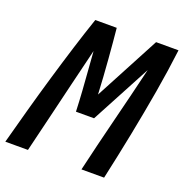

<svg xmlns="http://www.w3.org/2000/svg" viewBox="-156 -805 878 917"><g transform="rotate(20 283.0 -346.5)"><path d="M-31 0Q-8 -86 17 -176.5Q42 -267 68.5 -357Q95 -447 121.5 -532Q148 -617 174 -693H283Q286 -663 289.5 -623.5Q293 -584 296.5 -540Q300 -496 303 -450.5Q306 -405 308 -363L483 -693H597Q584 -586 564.5 -472.5Q545 -359 521.5 -240.5Q498 -122 471 0H356Q371 -66 388 -135Q405 -204 422.5 -274.5Q440 -345 457.5 -415.5Q475 -486 491 -554L329 -250H237Q235 -302 231.5 -354.5Q228 -407 224 -457Q220 -507 217 -551Q194 -458 171.5 -363.5Q149 -269 127 -178Q105 -87 84 0Z"/></g></svg>

Font: Ubuntu Sans Mono SemiBold
Style: Italic
Weight: 600
Italic angle: -13.5°
Monospace: yes
Designer: Dalton Maag Ltd
Foundry: Dalton Maag Ltd
Version: Version 1.006